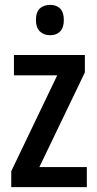

<svg xmlns="http://www.w3.org/2000/svg" viewBox="-20 -765 398 785"><path d="M335 0H26V-65L214 -457H37V-540H327V-469L141 -82H335ZM185 -745Q211 -745 226 -730Q241 -715 241 -683Q241 -652 226 -636.5Q211 -621 185 -621Q159 -621 143 -636.5Q127 -652 127 -683Q127 -716 143 -730.5Q159 -745 185 -745Z"/></svg>

Font: Noto Sans Bengali Condensed Medium
Style: Regular
Weight: 500
Width: 3
Designer: Jelle Bosma - Monotype Design Team
Foundry: Monotype Imaging Inc.
Version: Version 2.003